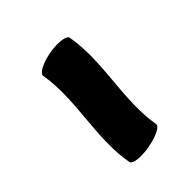

<svg xmlns="http://www.w3.org/2000/svg" viewBox="-8 -1011 420 420"><g transform="rotate(45 202.5 -800.5)"><path d="M89 -750C177 -765 267 -734 355 -750C364 -751 367 -775 362 -803C357 -830 347 -852 338 -850C250 -835 159 -866 71 -850C63 -849 59 -825 64 -797C69 -770 80 -748 89 -750Z"/></g></svg>

Font: Nupuram Medium
Style: Regular
Weight: 500
Designer: Santhosh Thottingal (santhosh.thottingal@gmail.com)
Foundry: SMC
Version: Version 1.000